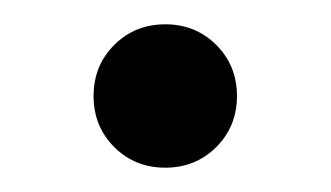

<svg xmlns="http://www.w3.org/2000/svg" viewBox="-20 -398 272 158"><path d="M158 -361Q175 -344 175 -319Q175 -294 158 -277Q141 -260 116 -260Q91 -260 74 -277Q57 -294 57 -319Q57 -344 74 -361Q91 -378 116 -378Q141 -378 158 -361Z"/></svg>

Font: Hind Madurai
Style: Regular
Weight: 400
Designer: Jyotish Sonowal
Foundry: Indian Type Foundry
Version: Version 0.702;PS 1.0;hotconv 1.0.81;makeotf.lib2.5.63406